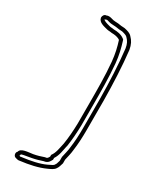

<svg xmlns="http://www.w3.org/2000/svg" viewBox="-213 -749 757 941"><g transform="rotate(30 165.0 -278.5)"><path d="M49 104C39 112 43 133 58 135C62 136 67 138 71 138C74 138 78 138 81 137C130 131 178 121 217 103C232 96 248 90 256 77C264 66 265 56 270 42V21C274 2 280 -18 282 -41C287 -76 289 -118 289 -158V-323C288 -420 284 -514 274 -602C269 -630 260 -647 244 -663C234 -675 218 -679 200 -683C189 -683 171 -685 162 -687C156 -687 151 -688 144 -688C130 -688 119 -695 106 -695C101 -695 96 -694 92 -692C81 -692 74 -681 74 -670C78 -645 108 -640 131 -634C133 -634 136 -633 138 -633C144 -633 150 -632 157 -631C175 -631 193 -628 205 -619C216 -585 224 -551 228 -509C235 -433 235 -353 235 -271V-164C234 -121 231 -81 225 -44C218 -14 215 14 199 35V45C194 53 192 60 179 60C159 67 143 72 121 76C96 80 54 80 49 104ZM66 116 67 115 69 108C70 105 89 102 124 96C146 92 165 86 183 80C206 78 214 60 216 56L219 51V41C236 15 238 -13 244 -39L245 -40V-41C251 -79 254 -120 255 -164V-271C255 -353 255 -434 248 -511C244 -554 235 -590 224 -625L222 -631L217 -635C200 -648 177 -651 158 -651C151 -652 145 -653 139 -653C138 -653 137 -653 134 -654C110 -660 96 -665 94 -671V-672H97L101 -674C101 -674 104 -675 106 -675C111 -675 123 -668 144 -668C148 -668 154 -667 160 -667C172 -665 186 -663 198 -663C215 -659 225 -655 229 -650V-649H230C243 -636 250 -623 254 -599C264 -512 268 -419 269 -323V-158C269 -119 267 -78 262 -44V-43C260 -22 254 -3 250 17V19V39C245 54 245 59 240 65L239 66V67C236 72 226 77 209 85C173 102 127 111 79 117H77L75 118H71C70 118 69 117 66 116Z"/></g></svg>

Font: Scribbler
Style: Clr
Weight: 400
Designer: Mew Too
Foundry: Cannot Into Space Fonts
Version: Version 1.001